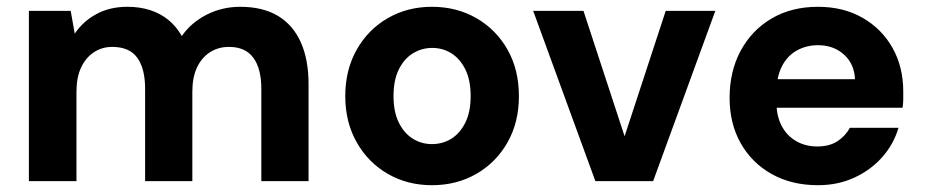

<svg xmlns="http://www.w3.org/2000/svg" viewBox="-20 -533 2722 565"><path d="M65 0V-501H188L200 -434Q224 -470 263.5 -491.5Q303 -513 355 -513Q392 -513 422.5 -503Q453 -493 476 -474Q499 -455 515 -427Q543 -467 588.5 -490Q634 -513 687 -513Q753 -513 797.5 -486.5Q842 -460 865 -409Q888 -358 888 -285V0H749V-272Q749 -331 725.5 -363Q702 -395 654 -395Q622 -395 597.5 -379Q573 -363 559.5 -334Q546 -305 546 -263V0H407V-272Q407 -331 384 -363Q361 -395 310 -395Q280 -395 256 -379Q232 -363 218.5 -334Q205 -305 205 -263V0Z M1251 12Q1179 12 1121 -21.5Q1063 -55 1029.5 -114.5Q996 -174 996 -250Q996 -327 1029.5 -386.5Q1063 -446 1121 -479.5Q1179 -513 1251 -513Q1324 -513 1382 -479.5Q1440 -446 1473.5 -387Q1507 -328 1507 -250Q1507 -173 1473.5 -114Q1440 -55 1382 -21.5Q1324 12 1251 12ZM1251 -109Q1283 -109 1308.5 -125Q1334 -141 1349.5 -172.5Q1365 -204 1365 -250Q1365 -297 1349.5 -328.5Q1334 -360 1308.5 -376Q1283 -392 1252 -392Q1221 -392 1195 -376Q1169 -360 1153.5 -328.5Q1138 -297 1138 -250Q1138 -204 1153.5 -172.5Q1169 -141 1194.5 -125Q1220 -109 1251 -109Z M1732 0 1549 -501H1697L1818 -132L1939 -501H2085L1902 0Z M2387 12Q2310 12 2251.5 -20.5Q2193 -53 2160 -111Q2127 -169 2127 -245Q2127 -323 2159.5 -383.5Q2192 -444 2250.5 -478.5Q2309 -513 2387 -513Q2462 -513 2518.5 -480.5Q2575 -448 2606.5 -392Q2638 -336 2638 -264Q2638 -254 2638 -241.5Q2638 -229 2636 -216H2226V-300H2496Q2494 -345 2463.5 -372.5Q2433 -400 2387 -400Q2353 -400 2325 -384.5Q2297 -369 2281 -338Q2265 -307 2265 -260V-230Q2265 -192 2280 -163Q2295 -134 2322.5 -118Q2350 -102 2385 -102Q2421 -102 2444.5 -117.5Q2468 -133 2481 -157H2624Q2610 -109 2576.5 -71Q2543 -33 2494.5 -10.5Q2446 12 2387 12Z"/></svg>

Font: DM Sans 18pt ExtraBold
Style: Regular
Weight: 800
Designer: Colophon Foundry, Jonny Pinhorn
Foundry: Colophon Foundry
Version: Version 4.004;gftools[0.9.30]